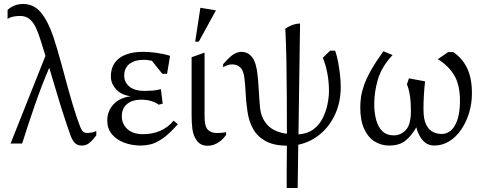

<svg xmlns="http://www.w3.org/2000/svg" viewBox="-20 -720 2428 963"><path d="M33 0 208 -440 184 -517Q173 -553 160 -581Q147 -609 128 -624.5Q109 -640 81 -640Q65 -640 48.5 -637Q32 -634 18 -625V-670Q31 -683 51 -691.5Q71 -700 96 -700Q150 -700 185.5 -657Q221 -614 248 -534Q269 -470 287.5 -401Q306 -332 325 -263.5Q344 -195 365 -131Q376 -99 383 -82Q390 -65 398 -59Q406 -53 418 -53Q426 -53 438 -55Q450 -57 463 -63V-41Q447 -19 430 -4.5Q413 10 391 10Q369 10 356 -2.5Q343 -15 333 -42.5Q323 -70 309 -113Q287 -178 266.5 -248Q246 -318 227 -380Q189 -292 154.5 -192Q120 -92 91 0Z M687 10Q641 10 602.5 -4.5Q564 -19 541 -47Q518 -75 518 -115Q518 -163 549 -196.5Q580 -230 636 -237Q587 -244 561.5 -273Q536 -302 536 -337Q536 -378 556 -405.5Q576 -433 612 -446.5Q648 -460 696 -460Q728 -460 765 -455Q802 -450 833 -440L818 -350H794L742 -415Q733 -417 722.5 -418.5Q712 -420 700 -420Q656 -420 629.5 -399.5Q603 -379 603 -341Q603 -307 629.5 -285.5Q656 -264 704 -264Q724 -264 744.5 -265.5Q765 -267 787 -273L796 -200L776 -195Q761 -206 739 -213Q717 -220 688 -220Q644 -220 617.5 -198.5Q591 -177 591 -136Q591 -98 619 -72.5Q647 -47 697 -47Q745 -47 784 -64Q823 -81 851 -115L872 -97Q827 -46 793 -23.5Q759 -1 733 4.5Q707 10 687 10Z M1021 11Q987 11 968.5 -13Q950 -37 945 -72Q943 -88 942 -106Q941 -124 941 -143V-433L1006 -456V-146Q1006 -135 1006.5 -121.5Q1007 -108 1010 -95Q1014 -74 1029.5 -63.5Q1045 -53 1066 -53Q1076 -53 1087 -53.5Q1098 -54 1114 -57V-43Q1101 -25 1086 -13Q1071 -1 1055 5Q1039 11 1021 11ZM959 -511 985 -681 1063 -668 977 -511Z M1418 223Q1418 176 1418 122.5Q1418 69 1419 11Q1353 10 1312 -12.5Q1271 -35 1249.5 -73.5Q1228 -112 1221 -162Q1214 -211 1212 -253Q1210 -295 1206 -327Q1202 -365 1186 -381Q1170 -397 1144 -397Q1123 -397 1099 -383V-398Q1135 -439 1154.5 -449.5Q1174 -460 1190 -460Q1224 -460 1245 -432.5Q1266 -405 1272 -342Q1276 -307 1278 -267Q1280 -227 1284 -183Q1289 -128 1321.5 -93Q1354 -58 1419 -49Q1419 -141 1418.5 -234.5Q1418 -328 1416.5 -415.5Q1415 -503 1411 -576Q1419 -582 1431 -588Q1443 -594 1457 -598Q1471 -602 1485 -602L1477 -46Q1522 -49 1551.5 -71Q1581 -93 1598 -126.5Q1615 -160 1622.5 -196.5Q1630 -233 1630 -265Q1630 -310 1621.5 -354Q1613 -398 1599 -430L1636 -466H1661Q1670 -440 1676 -408Q1682 -376 1685.5 -343.5Q1689 -311 1689 -284Q1689 -208 1661 -147Q1633 -86 1585 -46.5Q1537 -7 1476 6L1473 223Z M1931 10Q1892 10 1859 -10.5Q1826 -31 1806.5 -73.5Q1787 -116 1787 -182Q1787 -205 1790.5 -231.5Q1794 -258 1805.5 -291.5Q1817 -325 1840.5 -367Q1864 -409 1903 -463L1949 -444Q1894 -385 1875.5 -322Q1857 -259 1857 -198Q1857 -154 1867 -118Q1877 -82 1898.5 -61.5Q1920 -41 1955 -41Q1990 -41 2015.5 -68Q2041 -95 2041 -164Q2041 -207 2036 -240Q2031 -273 2021 -297L2031 -327L2112 -312Q2108 -277 2106 -241Q2104 -205 2104 -171Q2104 -121 2118 -94Q2132 -67 2153 -57.5Q2174 -48 2194 -48Q2237 -48 2262 -91.5Q2287 -135 2287 -215Q2287 -295 2257.5 -343.5Q2228 -392 2176 -423L2228 -459H2253Q2299 -428 2323 -378Q2347 -328 2347 -252Q2347 -200 2332.5 -153Q2318 -106 2292.5 -69Q2267 -32 2232.5 -11Q2198 10 2158 10Q2126 10 2103.5 -12.5Q2081 -35 2068 -81Q2043 -38 2013 -14Q1983 10 1931 10Z"/></svg>

Font: Ancizar Serif Light
Style: Regular
Weight: 300
Designer: Cesar Puertas, Viviana Monsalve, Julian Moncada, Julian Prieto, Jose Castro, Felipe Aragon, Mariel Hernandez, Sara Alarc
Version: Version 8.100